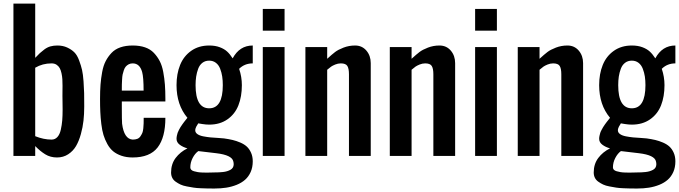

<svg xmlns="http://www.w3.org/2000/svg" viewBox="-20 -895 3896 1102"><path d="M338.4 -344.2Q338.4 -352.5 338.6 -372.1Q338.9 -391.6 338.9 -401.9Q338.9 -423.8 337.9 -440.2Q336.9 -456.5 333 -474.6Q329.1 -492.7 322.5 -504.4Q315.9 -516.1 304.2 -523.7Q292.5 -531.2 275.9 -531.2Q224.1 -531.2 182.1 -506.3V-113.3Q230.5 -93.8 275.9 -93.8Q295.9 -93.8 309.3 -108.4Q322.8 -123 328.9 -150.1Q335 -177.2 337.2 -204.1Q339.4 -231 339.4 -266.6Q339.4 -281.7 338.9 -307.9Q338.4 -334 338.4 -344.2ZM463.4 -281.7Q463.4 -240.7 459.2 -202.6Q455.1 -164.6 444.1 -125Q433.1 -85.4 416.3 -56.6Q399.4 -27.8 371.3 -9.5Q343.3 8.8 307.1 8.8Q269 8.8 239.7 -9.3Q210.4 -27.3 182.1 -56.6V0H57.1V-874.5H182.1V-563Q199.7 -581.5 208.5 -589.8Q217.3 -598.1 234.1 -610.8Q251 -623.5 269 -628.7Q287.1 -633.8 309.1 -633.8Q340.8 -633.8 365.7 -622.3Q390.6 -610.8 406.7 -594.7Q422.9 -578.6 434.1 -548.3Q445.3 -518.1 450.9 -493.7Q456.5 -469.2 459.5 -427.7Q462.4 -386.2 462.9 -360.6Q463.4 -335 463.4 -290Z M679.2 -281.2Q679.2 -204.1 680.7 -185.5Q691.9 -96.7 741.7 -93.8Q756.8 -93.8 768.1 -98.1Q779.3 -102.5 786.1 -112.8Q793 -123 796.9 -132.1Q800.8 -141.1 802.5 -158.7Q804.2 -176.3 804.4 -187Q804.7 -197.8 804.7 -218.8H929.2Q929.2 -106.4 884.8 -48.8Q840.3 8.8 741.2 8.8Q705.6 8.8 677.2 -1Q648.9 -10.7 629.6 -26.6Q610.4 -42.5 596.2 -68.1Q582 -93.8 574 -120.1Q565.9 -146.5 561.5 -183.3Q557.1 -220.2 555.7 -252.4Q554.2 -284.7 554.2 -327.1Q554.2 -373.5 556.9 -409.2Q559.6 -444.8 566.4 -481.7Q573.2 -518.6 586.7 -544.4Q600.1 -570.3 620.4 -591.6Q640.6 -612.8 671.1 -623.3Q701.7 -633.8 741.7 -633.8Q781.7 -633.8 812.3 -623.3Q842.8 -612.8 863 -591.6Q883.3 -570.3 896.7 -544.4Q910.2 -518.6 917 -481.7Q923.8 -444.8 926.5 -409.2Q929.2 -373.5 929.2 -327.1V-312.5H679.2ZM804.2 -375Q804.2 -451.2 795.9 -481.4Q782.2 -531.2 741.7 -531.2Q728.5 -531.2 718.5 -525.9Q708.5 -520.5 701.9 -512.9Q695.3 -505.4 690.7 -491.7Q686 -478 683.8 -467.3Q681.6 -456.5 680.7 -438Q679.7 -419.4 679.4 -409.4Q679.2 -399.4 679.2 -380.4Q679.2 -377 679.2 -375Z M993.2 -406.2Q993.2 -471.2 1013.7 -522Q1034.2 -572.8 1077.4 -603.3Q1120.6 -633.8 1180.7 -633.8Q1215.3 -633.8 1241.2 -624Q1267.1 -614.3 1283.4 -599.4Q1299.8 -584.5 1315.4 -560.1Q1355 -633.8 1430.7 -633.8V-531.2Q1383.8 -531.2 1352.5 -500Q1368.2 -454.1 1368.2 -406.2Q1368.2 -340.8 1348.4 -290.5Q1328.6 -240.2 1285.4 -210Q1242.2 -179.7 1180.7 -179.7Q1162.6 -179.7 1141.1 -183.1L1117.7 -187Q1116.7 -184.6 1112.8 -178.5Q1108.9 -172.4 1106.7 -168.5Q1104.5 -164.6 1102.5 -158.4Q1100.6 -152.3 1100.6 -147Q1100.6 -134.3 1112.8 -125.5Q1125 -116.7 1146.5 -112.5Q1168 -108.4 1187.7 -106.4Q1207.5 -104.5 1231.9 -103.3Q1256.3 -102.1 1265.6 -100.6Q1293.5 -96.7 1315.2 -91.6Q1336.9 -86.4 1359.6 -76.7Q1382.3 -66.9 1397 -53.2Q1411.6 -39.6 1421.1 -18.1Q1430.7 3.4 1430.7 31.2Q1430.7 65.4 1418.7 92.3Q1406.7 119.1 1386.7 136.7Q1366.7 154.3 1338.4 165.8Q1310.1 177.2 1278.8 182.1Q1247.6 187 1211.9 187Q1188.5 187 1173.8 186.8Q1159.2 186.5 1133.8 185.5Q1108.4 184.6 1091.3 181.9Q1074.2 179.2 1052.2 175Q1030.3 170.9 1015.9 164.1Q1001.5 157.2 988.3 147.9Q975.1 138.7 968.5 125.2Q961.9 111.8 961.9 95.2Q961.9 46.4 988 11.7Q1014.2 -22.9 1055.7 -43.5Q1030.3 -50.3 1011.7 -64.2Q993.2 -78.1 993.2 -98.1Q993.2 -106.4 995.1 -115.7Q997.1 -125 999.5 -132.6Q1002 -140.1 1007.3 -149.9Q1012.7 -159.7 1015.9 -165.3Q1019 -170.9 1026.4 -180.9Q1033.7 -190.9 1036.4 -194.6Q1039.1 -198.2 1046.9 -207.8Q1054.7 -217.3 1055.7 -218.8Q993.2 -293 993.2 -406.2ZM1211.9 94.7Q1225.1 94.7 1235.6 94.2Q1246.1 93.8 1259.8 92.3Q1273.4 90.8 1283.4 87.6Q1293.5 84.5 1302.5 79.6Q1311.5 74.7 1316.4 66.7Q1321.3 58.6 1321.3 48.3Q1321.3 39.6 1319.3 32.2Q1312.5 -4.9 1221.2 -15.6L1118.2 -27.8Q1099.1 -14.2 1085.7 11.7Q1072.3 37.6 1072.3 65.9Q1072.3 73.7 1077.6 79.3Q1083 85 1093.5 87.9Q1104 90.8 1115 92.8Q1126 94.7 1141.1 95.2Q1156.2 95.7 1167 95.7Q1177.7 95.7 1192.1 95.2Q1206.5 94.7 1211.9 94.7ZM1258.8 -406.2Q1258.8 -433.1 1255.4 -455.8Q1252 -478.5 1243.7 -500.2Q1235.4 -522 1219.2 -534.4Q1203.1 -546.9 1180.7 -546.9Q1157.7 -546.9 1141.6 -534.4Q1125.5 -522 1117.4 -500.2Q1109.4 -478.5 1106 -455.8Q1102.5 -433.1 1102.5 -406.2Q1102.5 -273.4 1180.7 -273.4Q1258.8 -273.4 1258.8 -406.2Z M1488.3 -625H1613.3V0H1488.3ZM1488.3 -843.8H1613.3V-718.8H1488.3Z M1857.9 -557.6Q1885.7 -583 1903.3 -596.4Q1920.9 -609.9 1951.9 -621.8Q1982.9 -633.8 2018.1 -633.8Q2058.1 -633.8 2083 -604.5Q2107.9 -575.2 2107.9 -532.7V0H1982.9V-468.8Q1982.9 -501.5 1973.6 -516.4Q1964.4 -531.2 1936 -531.2Q1919.9 -531.2 1904.1 -524.7Q1888.2 -518.1 1880.4 -512.5Q1872.6 -506.8 1857.9 -494.6V0H1732.9V-625H1857.9Z M2342.3 -557.6Q2370.1 -583 2387.7 -596.4Q2405.3 -609.9 2436.3 -621.8Q2467.3 -633.8 2502.4 -633.8Q2542.5 -633.8 2567.4 -604.5Q2592.3 -575.2 2592.3 -532.7V0H2467.3V-468.8Q2467.3 -501.5 2458 -516.4Q2448.7 -531.2 2420.4 -531.2Q2404.3 -531.2 2388.4 -524.7Q2372.6 -518.1 2364.7 -512.5Q2356.9 -506.8 2342.3 -494.6V0H2217.3V-625H2342.3Z M2707 -625H2832V0H2707ZM2707 -843.8H2832V-718.8H2707Z M3076.7 -557.6Q3104.5 -583 3122.1 -596.4Q3139.6 -609.9 3170.7 -621.8Q3201.7 -633.8 3236.8 -633.8Q3276.9 -633.8 3301.8 -604.5Q3326.7 -575.2 3326.7 -532.7V0H3201.7V-468.8Q3201.7 -501.5 3192.4 -516.4Q3183.1 -531.2 3154.8 -531.2Q3138.7 -531.2 3122.8 -524.7Q3106.9 -518.1 3099.1 -512.5Q3091.3 -506.8 3076.7 -494.6V0H2951.7V-625H3076.7Z M3418.9 -406.2Q3418.9 -471.2 3439.5 -522Q3460 -572.8 3503.2 -603.3Q3546.4 -633.8 3606.4 -633.8Q3641.1 -633.8 3667 -624Q3692.9 -614.3 3709.2 -599.4Q3725.6 -584.5 3741.2 -560.1Q3780.8 -633.8 3856.4 -633.8V-531.2Q3809.6 -531.2 3778.3 -500Q3793.9 -454.1 3793.9 -406.2Q3793.9 -340.8 3774.2 -290.5Q3754.4 -240.2 3711.2 -210Q3668 -179.7 3606.4 -179.7Q3588.4 -179.7 3566.9 -183.1L3543.5 -187Q3542.5 -184.6 3538.6 -178.5Q3534.7 -172.4 3532.5 -168.5Q3530.3 -164.6 3528.3 -158.4Q3526.4 -152.3 3526.4 -147Q3526.4 -134.3 3538.6 -125.5Q3550.8 -116.7 3572.3 -112.5Q3593.8 -108.4 3613.5 -106.4Q3633.3 -104.5 3657.7 -103.3Q3682.1 -102.1 3691.4 -100.6Q3719.2 -96.7 3741 -91.6Q3762.7 -86.4 3785.4 -76.7Q3808.1 -66.9 3822.8 -53.2Q3837.4 -39.6 3846.9 -18.1Q3856.4 3.4 3856.4 31.2Q3856.4 65.4 3844.5 92.3Q3832.5 119.1 3812.5 136.7Q3792.5 154.3 3764.2 165.8Q3735.8 177.2 3704.6 182.1Q3673.3 187 3637.7 187Q3614.3 187 3599.6 186.8Q3585 186.5 3559.6 185.5Q3534.2 184.6 3517.1 181.9Q3500 179.2 3478 175Q3456.1 170.9 3441.7 164.1Q3427.2 157.2 3414.1 147.9Q3400.9 138.7 3394.3 125.2Q3387.7 111.8 3387.7 95.2Q3387.7 46.4 3413.8 11.7Q3439.9 -22.9 3481.4 -43.5Q3456.1 -50.3 3437.5 -64.2Q3418.9 -78.1 3418.9 -98.1Q3418.9 -106.4 3420.9 -115.7Q3422.9 -125 3425.3 -132.6Q3427.7 -140.1 3433.1 -149.9Q3438.5 -159.7 3441.7 -165.3Q3444.8 -170.9 3452.1 -180.9Q3459.5 -190.9 3462.2 -194.6Q3464.8 -198.2 3472.7 -207.8Q3480.5 -217.3 3481.4 -218.8Q3418.9 -293 3418.9 -406.2ZM3637.7 94.7Q3650.9 94.7 3661.4 94.2Q3671.9 93.8 3685.5 92.3Q3699.2 90.8 3709.2 87.6Q3719.2 84.5 3728.3 79.6Q3737.3 74.7 3742.2 66.7Q3747.1 58.6 3747.1 48.3Q3747.1 39.6 3745.1 32.2Q3738.3 -4.9 3647 -15.6L3543.9 -27.8Q3524.9 -14.2 3511.5 11.7Q3498 37.6 3498 65.9Q3498 73.7 3503.4 79.3Q3508.8 85 3519.3 87.9Q3529.8 90.8 3540.8 92.8Q3551.8 94.7 3566.9 95.2Q3582 95.7 3592.8 95.7Q3603.5 95.7 3617.9 95.2Q3632.3 94.7 3637.7 94.7ZM3684.6 -406.2Q3684.6 -433.1 3681.2 -455.8Q3677.7 -478.5 3669.4 -500.2Q3661.1 -522 3645 -534.4Q3628.9 -546.9 3606.4 -546.9Q3583.5 -546.9 3567.4 -534.4Q3551.3 -522 3543.2 -500.2Q3535.2 -478.5 3531.7 -455.8Q3528.3 -433.1 3528.3 -406.2Q3528.3 -273.4 3606.4 -273.4Q3684.6 -273.4 3684.6 -406.2Z"/></svg>

Font: OswaldRegular
Style: Regular
Weight: 400
Designer: vernon adams
Foundry: vernon adams
Version: Version 1.000